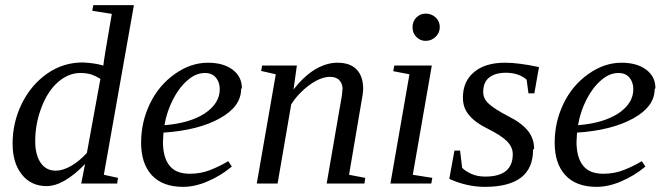

<svg xmlns="http://www.w3.org/2000/svg" viewBox="-20 -714 2592 747"><path d="M382 -459Q384 -482 415 -660L339 -672L343 -694H501L384 -34L439 -22L436 0H296L311 -76Q228 10 161 10Q101 10 65 -35Q29 -80 29 -155Q29 -238 65 -311Q101 -384 164 -428Q226 -471 302 -471Q348 -469 382 -459ZM371 -409V-407Q353 -418 336 -424Q318 -430 292 -430Q246 -430 205 -394Q165 -359 141 -295Q117 -232 117 -165Q117 -112 138 -81Q159 -50 197 -50Q224 -50 256 -68Q289 -87 318 -119Z M921 -371 918 -367Q918 -300 836 -254Q752 -207 616 -198L614 -162Q614 -101 640 -69Q665 -38 718 -38Q762 -38 799 -53Q839 -69 868 -87L882 -66Q839 -30 787 -8Q738 13 692 13Q613 13 571 -32Q529 -77 529 -159Q529 -240 564 -312Q598 -382 660 -426Q722 -470 789 -470Q849 -470 885 -443Q921 -416 921 -371ZM620 -228 621 -227Q719 -235 777 -273Q835 -312 835 -367Q835 -394 820 -412Q805 -430 777 -430Q742 -430 710 -402Q677 -374 653 -327Q629 -280 620 -228Z M1312 -365H1313Q1313 -388 1301 -401Q1289 -415 1264 -415Q1228 -415 1185 -384Q1141 -352 1113 -308L1060 0H979L1053 -425L996 -438L1000 -459H1135L1122 -366Q1163 -418 1206 -444Q1250 -470 1293 -470Q1343 -470 1368 -443Q1393 -417 1393 -367Q1393 -364 1391 -346Q1390 -341 1338 -34L1401 -22L1398 0H1251L1300 -284Q1312 -346 1312 -365Z M1586 -34 1662 -22 1658 0H1499L1573 -425L1510 -437L1514 -459H1660ZM1691 -609V-608Q1691 -587 1675 -571Q1659 -555 1636 -555Q1615 -555 1600 -570Q1585 -585 1585 -608Q1585 -631 1600 -646Q1615 -661 1636 -661Q1659 -661 1675 -646Q1691 -631 1691 -609Z M2058 -135 2054 -132Q2054 -59 2007 -23Q1960 13 1866 13Q1797 13 1728 -18L1748 -128H1770L1778 -61Q1792 -47 1815 -37Q1838 -27 1868 -27Q1975 -27 1975 -114Q1975 -142 1952 -165Q1930 -187 1878 -213Q1830 -236 1805 -266Q1781 -294 1781 -334Q1781 -398 1825 -434Q1868 -470 1945 -470Q1998 -470 2077 -453L2059 -351H2036L2029 -404Q1998 -431 1948 -431Q1908 -431 1884 -413Q1860 -395 1860 -356Q1860 -330 1881 -311Q1903 -290 1959 -261Q2009 -236 2034 -205Q2058 -175 2058 -135Z M2530 -371 2527 -367Q2527 -300 2445 -254Q2361 -207 2225 -198L2223 -162Q2223 -101 2249 -69Q2274 -38 2327 -38Q2371 -38 2408 -53Q2448 -69 2477 -87L2491 -66Q2448 -30 2396 -8Q2347 13 2301 13Q2222 13 2180 -32Q2138 -77 2138 -159Q2138 -240 2173 -312Q2207 -382 2269 -426Q2331 -470 2398 -470Q2458 -470 2494 -443Q2530 -416 2530 -371ZM2229 -228 2230 -227Q2328 -235 2386 -273Q2444 -312 2444 -367Q2444 -394 2429 -412Q2414 -430 2386 -430Q2351 -430 2319 -402Q2286 -374 2262 -327Q2238 -280 2229 -228Z"/></svg>

Font: Libra Serif Modern
Style: Italic
Weight: 400
Italic angle: -12°
Designer: Stefan Peev, Context Ltd
Foundry: Stefan Peev, Context Ltd
Version: Version 1.000